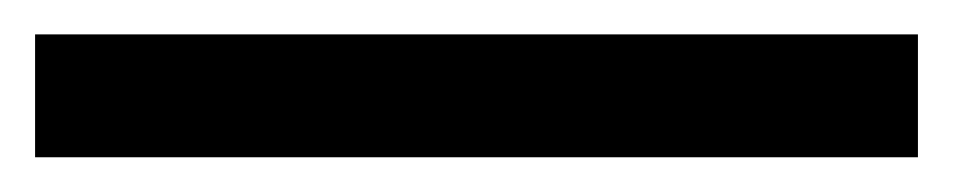

<svg xmlns="http://www.w3.org/2000/svg" viewBox="-64 95 561 110"><path d="M-43.9 114.7H461.9V185.1H-43.9Z"/></svg>

Font: Noticia Text
Style: Italic
Weight: 400
Italic angle: -8°
Designer: JM Sole
Foundry: JM Sole
Version: Version 1.003